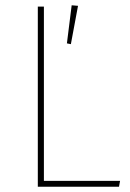

<svg xmlns="http://www.w3.org/2000/svg" viewBox="-20 -706 492 726"><path d="M146 -22H434L430 0H123V-681H146ZM275 -684 248 -539 233 -542 251 -686Z"/></svg>

Font: FiraSans
Style: Regular
Weight: 150
Designer: Carrois Corporate & Edenspiekermann AG
Foundry: Carrois Corporate GbR & Edenspiekermann AG
Version: Version 3.106;PS 003.106;hotconv 1.0.70;makeotf.lib2.5.58329